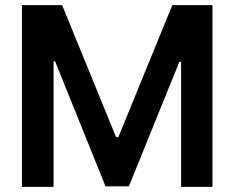

<svg xmlns="http://www.w3.org/2000/svg" viewBox="-20 -727 912 747"><path d="M221.7 -707 431.6 -193.4H440.4L650.4 -707H806.6V0H684.6V-486.3H677.7L481.4 -2H390.6L194.3 -488.3H188.5V0H65.4V-707Z"/></svg>

Font: Pretendard SemiBold
Style: Regular
Weight: 600
Designer: Base glyphs from Inter by Rasmus Andersson; Hangeul glyphs from Noto Sans CJK(Source Han Sans) by Jang Soo-young and Kan
Foundry: Kil Hyung-jin
Version: Version 1.309